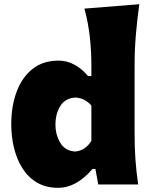

<svg xmlns="http://www.w3.org/2000/svg" viewBox="-20 -880 715 916"><path d="M257.3 16.1Q199.7 16.1 157.5 -8.5Q115.2 -33.2 87.9 -75.9Q60.5 -118.7 47.1 -173.1Q33.7 -227.5 33.7 -287.6Q33.7 -373 59.1 -441.7Q84.5 -510.3 134.5 -550.5Q184.6 -590.8 259.3 -590.8Q299.8 -590.8 335.9 -571Q372.1 -551.3 399.9 -517.1H416V-565.9Q416 -635.3 408.7 -702.4Q401.4 -769.5 382.8 -838.9L644.5 -859.9Q635.3 -792.5 628.7 -719.5Q622.1 -646.5 622.1 -565.9V-246.6Q622.1 -174.8 626.2 -117.7Q630.4 -60.5 639.2 0H448.7L435.1 -74.2H421.4Q344.7 16.1 257.3 16.1ZM338.9 -157.2Q387.2 -161.6 416 -208V-376.5Q383.8 -413.1 339.4 -414.6Q292 -412.1 268.3 -375Q244.6 -337.9 244.6 -285.6Q244.6 -236.3 268.1 -198Q291.5 -159.7 338.9 -157.2Z"/></svg>

Font: Pinar DS4-ExtraBold
Style: Regular
Weight: 800
Designer: Amin Abedi
Version: Version 2.000